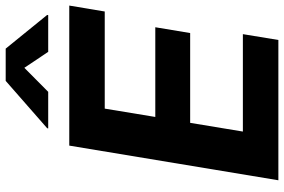

<svg xmlns="http://www.w3.org/2000/svg" viewBox="-180 -808 989 668"><g transform="rotate(-90 314.0 -474.5)"><path d="M20.3 0 140.9 -727.5H628.1L607.5 -604.1H269.6L240.6 -428.2H552.7L532.5 -306.9H220.1L189.8 -123.5H528.7L508.4 0ZM328 -800.8H200.7L201.4 -804.4L366.1 -948.7H478.3L595.5 -804.4L594.8 -800.8H467.1L411.6 -883.8Z"/></g></svg>

Font: Inter
Style: Italic
Weight: 400
Italic angle: -9.3988°
Designer: Rasmus Andersson
Foundry: rsms
Version: Version 4.001;git-66647c0bb